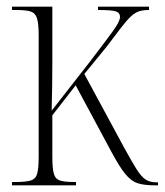

<svg xmlns="http://www.w3.org/2000/svg" viewBox="-20 -556 494 576"><path d="M16 0V-10H26Q57 -10 72 -14.5Q87 -19 91.5 -35Q96 -51 96 -85V-451Q96 -485 91 -501Q86 -517 72 -521.5Q58 -526 29 -526H16V-536H137V-369Q137 -339 136.5 -298.5Q136 -258 135 -224L249 -370Q298 -434 319 -463Q340 -492 340 -505Q340 -518 327 -522Q314 -526 274 -526V-536H427V-526Q409 -526 397 -522Q385 -518 373 -507Q361 -496 344 -474Q327 -452 300 -416L233 -334L353 -112Q375 -72 389 -49.5Q403 -27 416 -18Q429 -9 449 -9H454V0H444Q412 0 392.5 -6.5Q373 -13 355.5 -34.5Q338 -56 314 -101L207 -300L137 -210V-85Q137 -51 141.5 -35Q146 -19 160 -14.5Q174 -10 202 -10H208V0Z"/></svg>

Font: Noto Serif Display Condensed ExtraLight
Style: Regular
Weight: 200
Width: 3
Designer: Monotype Design Team
Foundry: Monotype Imaging Inc.
Version: Version 2.009